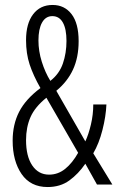

<svg xmlns="http://www.w3.org/2000/svg" viewBox="-20 -744 473 774"><path d="M192 -724Q240 -724 268.5 -687Q297 -650 297 -578Q297 -513 274.5 -464Q252 -415 207 -378L324 -174Q337 -202 346.5 -242Q356 -282 356 -323H409Q407 -275 393 -220Q379 -165 356 -126L433 0H371L324 -84Q296 -43 259.5 -16.5Q223 10 172 10Q103 10 67 -42.5Q31 -95 31 -177Q31 -242 57 -293Q83 -344 143 -389Q114 -440 99.5 -484Q85 -528 85 -582Q85 -649 113.5 -686.5Q142 -724 192 -724ZM191 -679Q164 -679 149.5 -653Q135 -627 135 -581Q135 -538 148.5 -495Q162 -452 183 -418Q219 -446 233.5 -488Q248 -530 248 -579Q248 -627 233.5 -653Q219 -679 191 -679ZM167 -350Q121 -313 103 -272Q85 -231 85 -179Q85 -114 110 -77Q135 -40 178 -40Q214 -40 243 -63.5Q272 -87 295 -128Z"/></svg>

Font: Noto Sans Sinhala UI ExtraCondensed Light
Style: Regular
Weight: 300
Width: 2
Designer: Jelle Bosma - Monotype Design Team
Foundry: Monotype Imaging Inc.
Version: Version 2.006; ttfautohint (v1.8.4.7-5d5b)